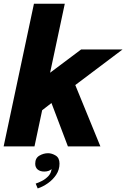

<svg xmlns="http://www.w3.org/2000/svg" viewBox="-21 -802 692 1052"><path d="M-1 0 165 -781.5H334L253.5 -403.5L423.5 -531H650.5L391.5 -336L529 0H351L261 -237.5L210 -198L168 0ZM222 138Q199 138 185.5 126.8Q172 115.5 172 95Q172 64 194.8 50.8Q217.5 37.5 242.5 37.5Q263 37.5 284 50.2Q305 63 305 94.5Q305 128 287.2 155Q269.5 182 242 201.5Q214.5 221 185.5 230.5L174.5 204Q190 199 209.8 188.8Q229.5 178.5 244.5 162.2Q259.5 146 261.5 123.5Q256.5 130.5 245.2 134.2Q234 138 222 138Z"/></svg>

Font: Epilogue ExtraBold
Style: Italic
Weight: 800
Italic angle: -12°
Designer: Tyler Finck
Foundry: Etcetera Type Co
Version: Version 2.111; ttfautohint (v1.8.3)